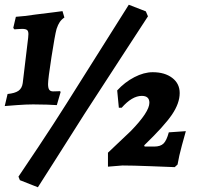

<svg xmlns="http://www.w3.org/2000/svg" viewBox="-24 -699 831 811"><path d="M179 -344Q179 -327 184 -320Q189 -313 200 -313Q211 -313 219.5 -313.5Q228 -314 230 -314L232 -310L216 -255Q205 -256 175.5 -257Q146 -258 116 -258Q86 -258 47 -255Q8 -252 -4 -251L8 -302Q39 -305 54 -315.5Q69 -326 72 -348L95 -540Q96 -546 96 -555Q96 -568 90 -572.5Q84 -577 69 -577Q59 -577 49.5 -576Q40 -575 37 -575L32 -581L43 -628Q76 -630 129 -638Q173 -643 202 -647Q231 -651 240 -652L248 -625Q236 -617 228.5 -606Q221 -595 215 -577Q208 -552 193.5 -458.5Q179 -365 179 -344ZM333 -218Q264 -109 209 -22.5Q154 64 136 92L60 62L54 47Q74 18 138.5 -79Q203 -176 256 -260L520 -679L592 -651L601 -630Q572 -585 492.5 -463.5Q413 -342 333 -218ZM528 -145Q607 -226 607 -265Q607 -294 575 -294Q534 -294 490 -244H478L471 -317Q503 -352 543.5 -373Q584 -394 621 -394Q672 -394 703.5 -370Q735 -346 735 -306Q735 -263 702.5 -215Q670 -167 585 -85L587 -80H628Q654 -80 667 -93Q680 -106 689 -140L761 -145Q757 -131 744.5 -85.5Q732 -40 726 -4L714 7Q689 6 612 3Q535 0 493 0L432 5V-54Z"/></svg>

Font: Alegreya SC ExtraBold
Style: Italic
Weight: 800
Italic angle: -7°
Designer: Juan Pablo del Peral
Foundry: Huerta Tipografica
Version: Version 2.007; ttfautohint (v1.6)